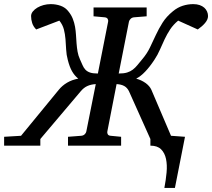

<svg xmlns="http://www.w3.org/2000/svg" viewBox="-63 -707 1030 932"><path d="M946.8 -628.9Q946.8 -620.1 942.9 -611.6Q939 -603 932.1 -595Q925.3 -586.9 916.3 -579.1Q907.2 -571.3 897 -564L801.8 -606.9Q777.8 -586.9 762.9 -564.2Q748 -541.5 736.3 -516.8Q724.6 -492.2 713.6 -466.6Q702.6 -440.9 686 -416Q664.1 -382.8 642.3 -359.9Q620.6 -336.9 598.1 -325.2Q623.5 -318.4 643.6 -304Q663.6 -289.6 671.9 -271L767.1 -47.9L835 -43L786.1 205.1H734.9Q742.2 167 745.6 130.4Q749 93.8 742.9 64.7Q736.8 35.6 719 17.8Q701.2 0 667 0V-32.2L563 -264.2Q554.7 -281.2 540.3 -289.3Q525.9 -297.4 502.9 -298.8L458 -68.8Q456.5 -62 460 -55.4Q463.4 -48.8 474.1 -47.9L524.9 -43V0H267.1V-43L331.1 -47.9Q341.8 -48.8 348.4 -55.4Q355 -62 356 -68.8L401.9 -298.8Q378.4 -297.4 360.8 -289.3Q343.3 -281.2 329.1 -264.2L132.8 -32.2V0H-43V-43L39.1 -47.9L222.2 -271Q238.8 -291.5 262.7 -305.7Q286.6 -319.8 316.9 -325.2Q298.3 -340.3 286.4 -361.6Q274.4 -382.8 266.1 -416Q259.3 -440.9 258.1 -466.6Q256.8 -492.2 254.9 -516.8Q252.9 -541.5 247.1 -564.2Q241.2 -586.9 225.1 -606.9L112.8 -564Q98.6 -578.1 93.3 -595Q87.9 -611.8 87.9 -628.9Q87.9 -640.6 96.2 -651.1Q104.5 -661.6 117.9 -669.7Q131.3 -677.7 148.4 -682.4Q165.5 -687 183.1 -687Q208.5 -687 231.2 -679Q253.9 -670.9 268.1 -652.8Q282.7 -635.3 290.3 -616Q297.9 -596.7 301.3 -576.9Q304.7 -557.1 305.9 -536.9Q307.1 -516.6 308.6 -496.3Q310.1 -476.1 313.5 -456.5Q316.9 -437 325.2 -418.9Q332.5 -403.3 337.6 -390.9Q342.8 -378.4 351.3 -369.1Q359.9 -359.9 373.8 -355Q387.7 -350.1 412.1 -350.1L461.9 -602.1Q463.4 -608.9 459.5 -615.5Q455.6 -622.1 444.8 -623L391.1 -627.9V-670.9H648.9V-627.9L587.9 -623Q577.6 -622.1 571 -615.5Q564.5 -608.9 563 -602.1L513.2 -350.1Q538.1 -350.1 554 -355Q569.8 -359.9 581.8 -369.1Q593.8 -378.4 604 -390.9Q614.3 -403.3 627 -418.9Q650.4 -446.3 664.8 -476.3Q679.2 -506.3 693.4 -536.9Q707.5 -567.4 726.1 -596.9Q744.6 -626.5 776.9 -652.8Q798.8 -670.9 824 -679Q849.1 -687 875 -687Q892.6 -687 906 -682.4Q919.4 -677.7 928.5 -669.7Q937.5 -661.6 942.1 -651.1Q946.8 -640.6 946.8 -628.9Z"/></svg>

Font: Charis SIL
Style: Italic
Weight: 400
Italic angle: -11°
Foundry: SIL International
Version: Version 4.112